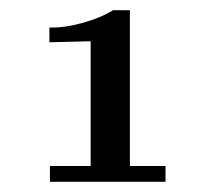

<svg xmlns="http://www.w3.org/2000/svg" viewBox="-20 -693 422 377"><path d="M305 -367V-336H78V-367H158V-612L77 -610V-639Q106 -638 142 -648Q178 -658 202 -673H235V-367Z"/></svg>

Font: Arya
Style: Regular
Weight: 400
Designer: Eduardo Rodriguez Tunni, Modular Infotech
Foundry: Eduardo Rodriguez Tunni, Modular Infotech
Version: Version 1.002